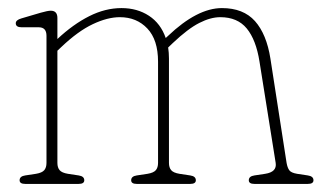

<svg xmlns="http://www.w3.org/2000/svg" viewBox="-20 -455 796 475"><path d="M122 -410.5V-358.5Q161 -395 200.8 -415Q240.5 -435 280.5 -435Q319.5 -435 348.5 -416Q377.5 -397 390 -361L395.5 -366Q468 -435 529 -435Q582 -435 610.8 -402.8Q639.5 -370.5 649 -310L689 -52Q691 -40.5 695.5 -34Q700 -27.5 715 -25L741.5 -21Q755.5 -19 755.5 -9Q755.5 0 741.5 0H609.5Q595.5 0 595.5 -9Q595.5 -19 609.5 -21L636 -25Q665.5 -29.5 662 -52L622 -302.5Q613.5 -356.5 590.5 -384.5Q567.5 -412.5 525 -412.5Q501 -412.5 473 -398.2Q445 -384 407.5 -348.5L396 -337.5Q398 -324.5 398 -310V-52Q398 -40.5 403.5 -34Q409 -27.5 424 -25L450.5 -21Q464.5 -19 464.5 -9Q464.5 0 450.5 0H318.5Q304.5 0 304.5 -9Q304.5 -19 318.5 -21L345 -25Q360 -27.5 365.5 -34Q371 -40.5 371 -52V-302.5Q371 -356.5 344.5 -384.5Q318 -412.5 276.5 -412.5Q246 -412.5 209.5 -395.2Q173 -378 131.5 -338.5L122 -329.5V-52Q122 -40.5 127.5 -34Q133 -27.5 148 -25L174.5 -21Q188.5 -19 188.5 -9Q188.5 0 174.5 0H42.5Q28.5 0 28.5 -9Q28.5 -19 42.5 -21L69 -25Q84 -27.5 89.5 -34Q95 -40.5 95 -52V-366.5Q95 -387.5 76 -387.5H33.5Q19 -387.5 19 -397.5Q19 -405.5 33 -409.5L80.5 -423.5Q98 -428.5 105.5 -428.5Q122 -428.5 122 -410.5Z"/></svg>

Font: Fraunces 144pt S100 Thin
Style: Regular
Weight: 100
Version: Version 1.000; ttfautohint (v1.8.3)